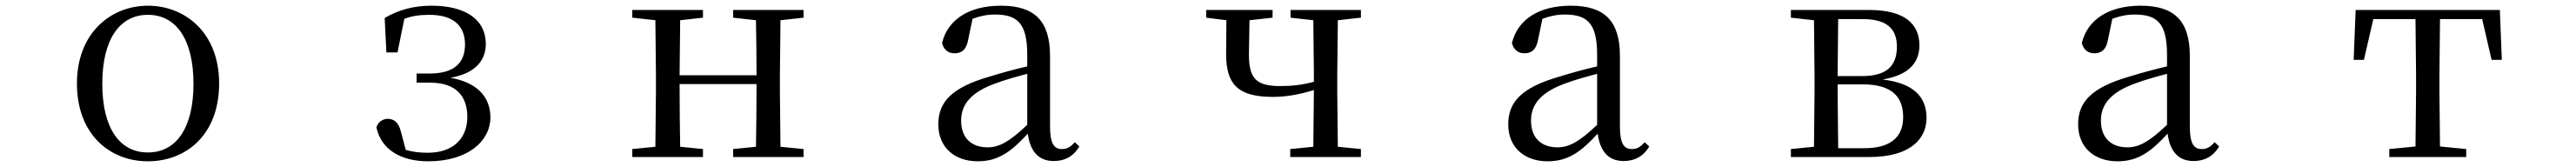

<svg xmlns="http://www.w3.org/2000/svg" viewBox="-20 -551 9040 586"><path d="M499 15C632 15 749 -77 749 -258C749 -438 628 -531 499 -531C371 -531 250 -437 250 -258C250 -78 367 15 499 15ZM499 -16C400 -16 339 -101 339 -257C339 -413 400 -499 499 -499C598 -499 659 -413 659 -257C659 -101 598 -16 499 -16Z M1483 15C1623 15 1701 -57 1701 -139C1701 -208 1658 -261 1561 -278C1650 -294 1685 -340 1685 -398C1684 -481 1616 -531 1494 -531C1433 -531 1380 -517 1330 -488L1336 -367H1375L1399 -485C1426 -495 1454 -499 1486 -499C1569 -499 1611 -463 1612 -396C1612 -329 1573 -293 1487 -293H1442V-261H1489C1583 -261 1620 -211 1620 -141C1620 -62 1567 -15 1481 -15C1452 -15 1428 -18 1404 -25L1387 -89C1379 -121 1363 -134 1341 -134C1324 -134 1307 -124 1301 -104C1318 -25 1388 15 1483 15Z M2553 -489 2633 -480C2634 -426 2635 -346 2635 -287H2365L2367 -480L2447 -489V-516H2199V-489L2280 -480L2282 -288V-229L2280 -36L2199 -28V0H2447V-28L2367 -36C2366 -92 2365 -177 2365 -256H2635C2635 -177 2634 -92 2633 -36L2553 -28V0H2800V-28L2719 -36L2717 -229V-288L2719 -480L2800 -489V-516H2553Z M3678 14C3717 14 3747 -2 3768 -37L3752 -52C3736 -34 3724 -28 3707 -28C3680 -28 3665 -45 3665 -108V-355C3665 -479 3609 -531 3493 -531C3380 -531 3306 -482 3286 -400C3292 -377 3307 -364 3330 -364C3355 -364 3372 -377 3378 -413L3393 -485C3420 -495 3445 -500 3471 -500C3550 -500 3585 -470 3585 -359V-318C3541 -308 3494 -295 3452 -282C3320 -244 3273 -193 3273 -115C3273 -32 3332 15 3411 15C3483 15 3528 -18 3587 -82C3595 -22 3623 14 3678 14ZM3585 -113C3522 -53 3486 -34 3446 -34C3390 -34 3353 -66 3353 -128C3353 -183 3386 -226 3470 -257C3504 -270 3544 -281 3585 -292Z M4509 -489 4589 -480 4591 -288V-264C4550 -253 4515 -249 4473 -249C4388 -249 4363 -276 4363 -360L4365 -480L4446 -489V-516H4213V-489L4284 -480L4283 -362C4283 -258 4321 -211 4447 -211C4496 -211 4542 -220 4591 -235L4589 -36L4508 -28V0H4756V-28L4675 -36L4673 -229V-288L4675 -480L4756 -489V-516H4509Z M5678 14C5717 14 5747 -2 5768 -37L5752 -52C5736 -34 5724 -28 5707 -28C5680 -28 5665 -45 5665 -108V-355C5665 -479 5609 -531 5493 -531C5380 -531 5306 -482 5286 -400C5292 -377 5307 -364 5330 -364C5355 -364 5372 -377 5378 -413L5393 -485C5420 -495 5445 -500 5471 -500C5550 -500 5585 -470 5585 -359V-318C5541 -308 5494 -295 5452 -282C5320 -244 5273 -193 5273 -115C5273 -32 5332 15 5411 15C5483 15 5528 -18 5587 -82C5595 -22 5623 14 5678 14ZM5585 -113C5522 -53 5486 -34 5446 -34C5390 -34 5353 -66 5353 -128C5353 -183 5386 -226 5470 -257C5504 -270 5544 -281 5585 -292Z M6345 0H6540C6688 0 6741 -67 6741 -137C6741 -210 6697 -259 6587 -272C6687 -289 6716 -338 6716 -392C6716 -467 6664 -516 6540 -516H6265V-489L6346 -480L6348 -288V-229L6346 -36L6265 -28V0ZM6431 -484H6517C6602 -484 6637 -450 6637 -387C6637 -317 6598 -284 6514 -284H6429ZM6429 -255H6517C6621 -255 6659 -210 6659 -140C6659 -71 6616 -31 6523 -31H6431L6429 -229Z M7678 14C7717 14 7747 -2 7768 -37L7752 -52C7736 -34 7724 -28 7707 -28C7680 -28 7665 -45 7665 -108V-355C7665 -479 7609 -531 7493 -531C7380 -531 7306 -482 7286 -400C7292 -377 7307 -364 7330 -364C7355 -364 7372 -377 7378 -413L7393 -485C7420 -495 7445 -500 7471 -500C7550 -500 7585 -470 7585 -359V-318C7541 -308 7494 -295 7452 -282C7320 -244 7273 -193 7273 -115C7273 -32 7332 15 7411 15C7483 15 7528 -18 7587 -82C7595 -22 7623 14 7678 14ZM7585 -113C7522 -53 7486 -34 7446 -34C7390 -34 7353 -66 7353 -128C7353 -183 7386 -226 7470 -257C7504 -270 7544 -281 7585 -292Z M8456 0H8635V-28L8543 -37L8541 -229V-288L8543 -484H8691L8724 -341H8760L8753 -516H8247L8240 -341H8276L8309 -484H8457L8459 -288V-229L8457 -37L8365 -28V0Z"/></svg>

Font: Harano Aji Mincho CN
Style: Regular
Weight: 400
Foundry: Masamichi Hosoda
Version: HaranoAjiMinchoCN-Regular version 20230610;ttx 4.39.4